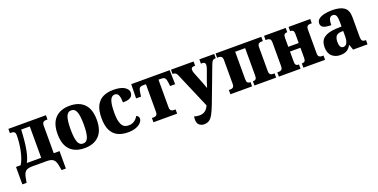

<svg xmlns="http://www.w3.org/2000/svg" viewBox="-20 -1340 4669 2371"><g transform="rotate(-20 2314.5 -154.0)"><path d="M7 167V-62H68Q88 -92 103.5 -136Q119 -180 129.5 -231Q140 -282 145 -333Q150 -384 150 -429Q150 -480 100 -480H79V-536H573V-480H551Q531 -480 517 -468Q503 -456 503 -423V-62H579V167H523L512 107Q502 47 476 23.5Q450 0 388 0H198Q136 0 110 23.5Q84 47 74 107L63 167ZM149 -62H338V-474H225Q218 -318 199.5 -218.5Q181 -119 149 -62Z M886 10Q763 10 695.5 -59Q628 -128 628 -268Q628 -407 696 -476.5Q764 -546 886 -546Q1009 -546 1076.5 -477Q1144 -408 1144 -268Q1144 -129 1076 -59.5Q1008 10 886 10ZM886 -50Q934 -50 953.5 -103Q973 -156 973 -268Q973 -380 953.5 -433Q934 -486 886 -486Q838 -486 818.5 -433Q799 -380 799 -268Q799 -156 818.5 -103Q838 -50 886 -50Z M1455 10Q1380 10 1324 -16.5Q1268 -43 1236.5 -104Q1205 -165 1205 -268Q1205 -372 1238 -433Q1271 -494 1328 -520Q1385 -546 1456 -546Q1557 -546 1605 -515Q1653 -484 1653 -442Q1653 -420 1642 -401Q1631 -382 1602.5 -370.5Q1574 -359 1521 -359Q1521 -414 1508 -450Q1495 -486 1458 -486Q1433 -486 1414.5 -467Q1396 -448 1386 -400.5Q1376 -353 1376 -269Q1376 -169 1402.5 -118.5Q1429 -68 1493 -68Q1533 -68 1565 -88.5Q1597 -109 1617 -146Q1650 -134 1650 -100Q1650 -76 1628.5 -50.5Q1607 -25 1563.5 -7.5Q1520 10 1455 10Z M1791 0V-56H1818Q1837 -56 1850.5 -67.5Q1864 -79 1864 -113V-473H1825Q1791 -473 1778.5 -456Q1766 -439 1762 -401L1755 -350H1690L1694 -536H2199L2203 -350H2137L2131 -401Q2127 -439 2114 -456Q2101 -473 2067 -473H2029V-113Q2029 -79 2042.5 -67.5Q2056 -56 2075 -56H2102V0Z M2373 238Q2336 238 2309.5 216Q2283 194 2283 142Q2283 124 2286 104Q2322 115 2356 115Q2396 115 2426 96Q2456 77 2475 34L2478 28L2281 -432Q2270 -460 2257 -470Q2244 -480 2220 -480H2216V-536H2513V-480H2499Q2459 -480 2459 -445Q2459 -432 2462.5 -419.5Q2466 -407 2470 -397L2533 -238Q2545 -207 2558 -171Q2569 -208 2579 -238L2636 -395Q2646 -425 2646 -446Q2646 -480 2605 -480H2589V-536H2784V-480H2775Q2755 -480 2742 -467Q2729 -454 2712 -407L2547 30Q2518 107 2493.5 153Q2469 199 2441 218.5Q2413 238 2373 238Z M2802 0V-56H2826Q2845 -56 2858.5 -67.5Q2872 -79 2872 -113V-423Q2872 -456 2858.5 -468Q2845 -480 2826 -480H2802V-536H3403V-480H3379Q3360 -480 3346.5 -468Q3333 -456 3333 -423V-113Q3333 -79 3346.5 -67.5Q3360 -56 3379 -56H3403V0H3118V-56H3128Q3145 -56 3156.5 -67Q3168 -78 3168 -112V-473H3037V-112Q3037 -78 3048.5 -67Q3060 -56 3078 -56H3087V0Z M3439 0V-56H3463Q3482 -56 3495.5 -67.5Q3509 -79 3509 -113V-423Q3509 -456 3495.5 -468Q3482 -480 3463 -480H3439V-536H3724V-480H3715Q3697 -480 3685.5 -468.5Q3674 -457 3674 -424V-306H3811V-424Q3811 -457 3799.5 -468.5Q3788 -480 3770 -480H3761V-536H4046V-480H4022Q4002 -480 3988.5 -468Q3975 -456 3975 -423V-113Q3975 -79 3988.5 -67.5Q4002 -56 4022 -56H4046V0H3761V-56H3770Q3788 -56 3799.5 -67Q3811 -78 3811 -112V-244H3674V-112Q3674 -78 3685.5 -67Q3697 -56 3715 -56H3724V0Z M4244 10Q4180 10 4136.5 -29Q4093 -68 4093 -149Q4093 -232 4147.5 -271Q4202 -310 4305 -314L4378 -317V-374Q4378 -434 4365.5 -460Q4353 -486 4322 -486Q4293 -486 4279 -460.5Q4265 -435 4265 -376Q4197 -376 4164 -392Q4131 -408 4131 -446Q4131 -481 4158.5 -503Q4186 -525 4232.5 -535.5Q4279 -546 4336 -546Q4440 -546 4492 -508.5Q4544 -471 4544 -378V-120Q4544 -83 4556 -69.5Q4568 -56 4596 -56H4604V0H4414L4391 -68H4386Q4361 -26 4329.5 -8Q4298 10 4244 10ZM4314 -71Q4343 -71 4360.5 -100.5Q4378 -130 4378 -188V-258L4348 -257Q4301 -254 4282.5 -228Q4264 -202 4264 -156Q4264 -71 4314 -71Z"/></g></svg>

Font: Noto Serif SemiCondensed ExtraBold
Style: Regular
Weight: 800
Width: 4
Designer: Monotype Design Team
Foundry: Monotype Imaging Inc.
Version: Version 2.015